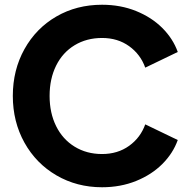

<svg xmlns="http://www.w3.org/2000/svg" viewBox="-20 -777 792 809"><path d="M34 -373Q34 -482 83 -570Q132 -658 217.5 -707.5Q303 -757 410 -757Q488 -757 553.5 -730.5Q619 -704 664 -659Q709 -614 729 -558L592 -492Q572 -548 524 -582.5Q476 -617 410 -617Q345 -617 294.5 -586.5Q244 -556 216.5 -500.5Q189 -445 189 -373Q189 -301 216.5 -245.5Q244 -190 294.5 -159Q345 -128 410 -128Q476 -128 524 -162.5Q572 -197 592 -253L729 -187Q709 -131 664 -86Q619 -41 553.5 -14.5Q488 12 410 12Q304 12 218 -38Q132 -88 83 -176Q34 -264 34 -373Z"/></svg>

Font: BLUETTI 2.0
Style: Bold
Weight: 700
Designer: Stijn de Vries
Foundry: tokotype
Version: Version 2.005;October 31, 2023;FontCreator 14.0.0.2814 64-bi